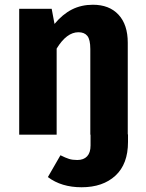

<svg xmlns="http://www.w3.org/2000/svg" viewBox="-20 -568 615 810"><path d="M520 -1V31Q520 124 467 173Q414 222 324 222Q239 222 182 179L235 87Q257 98 271.5 102.5Q286 107 306 107Q333 107 347.5 91.5Q362 76 362 46V0H361V-361Q361 -401 348.5 -416.5Q336 -432 311 -432Q261 -432 219 -363V0H61V-531H198L210 -467Q244 -508 283.5 -528Q323 -548 372 -548Q441 -548 480 -506Q519 -464 519 -388V-1Z"/></svg>

Font: Fira Sans BGR
Style: Bold
Weight: 700
Designer: bBox Type GmbH & Carrois Corporate GbR & Edenspiekermann AG
Foundry: bBox Type GmbH & Carrois Corporate GbR & Edenspiekermann AG
Version: Version 4.301